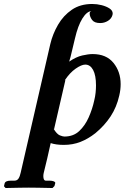

<svg xmlns="http://www.w3.org/2000/svg" viewBox="-85 -717 627 966"><path d="M292 -523 270 -431 263 -407Q298 -431 329 -438Q360 -445 381 -445Q450 -445 486 -400.5Q522 -356 522 -294Q522 -265 515 -236Q502 -178 471.5 -131.5Q441 -85 395 -47Q358 -18 319.5 -3Q281 12 236 12Q197 12 170 3Q162 41 153 78.5Q144 116 135 153Q134 157 133.5 161Q133 165 133 169Q133 192 146 192H165Q176 192 184.5 195Q193 198 193 203Q193 204 192.5 204.5Q192 205 192 205H193Q192 209 191 211.5Q190 214 189 219L179 229Q179 229 157 228.5Q135 228 107 227.5Q79 227 60 227Q42 227 14.5 227.5Q-13 228 -35 228.5Q-57 229 -57 229L-65 220L-62 207Q-59 192 -31 192H-13Q1 192 8 181.5Q15 171 19 152L168 -495Q180 -546 207 -592.5Q234 -639 276.5 -668Q319 -697 379 -697Q403 -697 426.5 -691Q450 -685 466 -674.5Q482 -664 482 -649Q482 -646 481 -642Q476 -623 458 -612Q440 -601 419 -601Q390 -601 378.5 -616.5Q367 -632 366 -648Q366 -659 375 -661Q352 -660 329.5 -624Q307 -588 292 -523ZM244 -314 187 -67 184 -70Q201 -42 216 -36Q231 -30 239 -30Q284 -30 313.5 -57.5Q343 -85 361.5 -127Q380 -169 389 -211Q394 -231 396 -250.5Q398 -270 398 -287Q398 -338 383.5 -365Q369 -392 344 -392Q325 -392 295.5 -371.5Q266 -351 241 -313Z"/></svg>

Font: Libertinus Serif SemiBold
Style: Italic
Weight: 600
Italic angle: -11.5°
Designer: Philipp H. Poll, Khaled Hosny
Foundry: Caleb Maclennan
Version: Version 7.051;RELEASE